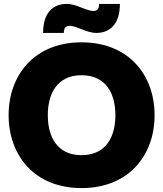

<svg xmlns="http://www.w3.org/2000/svg" viewBox="-20 -948 833 980"><path d="M396 12C637 12 769 -155 769 -360C769 -565 637 -732 396 -732C156 -732 24 -565 24 -360C24 -155 156 12 396 12ZM200 -780H306C306 -807 316 -816 337 -816C355 -816 380 -805 396 -799C417 -791 443 -780 473 -780C537 -780 592 -821 592 -928H486C486 -902 476 -892 456 -892C438 -892 412 -903 396 -909C376 -917 349 -928 320 -928C255 -928 200 -888 200 -780ZM224 -360C224 -469 271 -564 396 -564C522 -564 569 -469 569 -360C569 -251 522 -156 396 -156C271 -156 224 -251 224 -360Z"/></svg>

Font: Aspekta 850
Style: Regular
Weight: 850
Designer: Ivo Dolenc
Version: Version 2.000